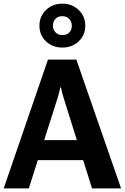

<svg xmlns="http://www.w3.org/2000/svg" viewBox="-29 -1045 691 1065"><path d="M-8.5 0 237.1 -714.4H394.5L642.6 0H481.4L325.2 -497.8Q320.1 -514.2 316.2 -529.3Q312.3 -544.4 309.3 -559.8H305.2Q302.5 -544.4 298.5 -529.3Q294.4 -514.2 289.3 -497.8L130.9 0ZM120.4 -156.7 155 -267.8H469L503.9 -156.7ZM189.7 -902.3Q189.7 -954.3 226 -989.5Q262.2 -1024.7 316.9 -1024.7Q370.8 -1024.7 407.5 -989.5Q444.1 -954.3 444.1 -902.3Q444.1 -850.3 407.5 -815.8Q370.8 -781.2 316.9 -781.2Q262.2 -781.2 226 -815.8Q189.7 -850.3 189.7 -902.3ZM264.6 -902.3Q264.6 -880.6 279.1 -865.5Q293.5 -850.3 316.9 -850.3Q341.1 -850.3 355.2 -864.7Q369.4 -879.2 369.4 -902.3Q369.4 -924.8 354.9 -940.1Q340.3 -955.3 316.9 -955.3Q292.7 -955.3 278.7 -940.6Q264.6 -925.8 264.6 -902.3Z"/></svg>

Font: RobotoFlex
Style: Regular
Weight: 400
Designer: Berlow after Robertson
Foundry: Google
Version: Version 2.136